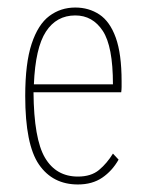

<svg xmlns="http://www.w3.org/2000/svg" viewBox="-20 -480 390 510"><path d="M187 10Q120 10 83.5 -43Q47 -96 47 -225Q47 -312 64 -363.5Q81 -415 111 -437.5Q141 -460 180 -460Q216 -460 244 -441.5Q272 -423 287.5 -380Q303 -337 303 -264Q303 -255 303 -249Q303 -243 302 -235H69Q70 -111 99.5 -61Q129 -11 187 -11Q222 -11 243 -28.5Q264 -46 280 -72L295 -56Q278 -26 251.5 -8Q225 10 187 10ZM70 -256H280Q280 -357 253 -398Q226 -439 180 -439Q130 -439 102 -396Q74 -353 70 -256Z"/></svg>

Font: Inconsolata ExtraCondensed ExtraLight
Style: Regular
Weight: 200
Width: 2
Monospace: yes
Designer: Raph Levien, Cyreal, Brenton Simpson
Foundry: Raph Levien, Cyreal, Google
Version: Version 3.001; ttfautohint (v1.8.2.53-6de2)